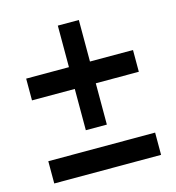

<svg xmlns="http://www.w3.org/2000/svg" viewBox="-93 -685 686 750"><g transform="rotate(-15 250.5 -310.0)"><path d="M293 -438H467V-350H293V-183H208V-350H35V-438H208V-606H293ZM35 -14V-104H467V-14Z"/></g></svg>

Font: Montserrat arm Medium
Style: Regular
Weight: 500
Designer: Julieta Ulanovsky
Foundry: Julieta Ulanovsky
Version: Version 6.000;PS 006.000;hotconv 1.0.88;makeotf.lib2.5.64775